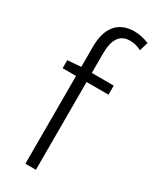

<svg xmlns="http://www.w3.org/2000/svg" viewBox="-207 -863 741 917"><g transform="rotate(30 163.0 -404.0)"><path d="M35 -484H109V0H167V-484H288V-534H167V-641C167 -717 192 -759 249 -759C269 -759 291 -754 312 -743L326 -791C301 -801 273 -808 246 -808C156 -808 109 -750 109 -645V-534L35 -528Z"/></g></svg>

Font: Noto Sans HK Light
Style: Regular
Weight: 300
Designer: Ryoko NISHIZUKA 西塚涼子 (kana, bopomofo & ideographs); Paul D. Hunt (Latin, Greek & Cyrillic); Sandoll Communications 산돌커뮤니
Foundry: Adobe
Version: Version 2.004;hotconv 1.0.118;makeotfexe 2.5.65603